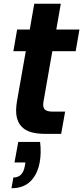

<svg xmlns="http://www.w3.org/2000/svg" viewBox="-20 -711 442 1020"><path d="M193 43Q200 101 191 151Q179 216 141.5 252.5Q104 289 41 289L51 232Q102 232 112 170L115 152H57L77 43ZM117 -439H51L71 -554H138L162 -691H303L279 -554H402L382 -439H258L211 -171Q206 -143 217 -130.5Q228 -118 260 -118H326L305 0H216Q176 0 145 -9Q114 -18 94.5 -38.5Q75 -59 68.5 -91.5Q62 -124 70 -172Z"/></svg>

Font: SVN-Poppins SemiBold
Style: Italic
Weight: 600
Italic angle: -10°
Designer: Ninad Kale (Devanagari), Jonny Pinhorn (Latin)
Foundry: Indian Type Foundry
Version: Version 3.002 2017; ttfautohint (v1.8.3)